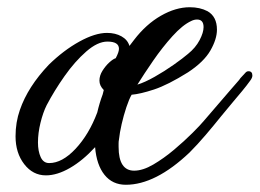

<svg xmlns="http://www.w3.org/2000/svg" viewBox="-20 -476 718 531"><path d="M328 35Q291 35 269 7.5Q247 -20 243 -69Q209 -32 173.5 -11.5Q138 9 107 9Q71 9 47 -22Q23 -53 23 -99Q23 -138 35 -172Q57 -236 115 -297Q156 -337 199.5 -361Q243 -385 276 -385Q299 -385 316 -375.5Q333 -366 338 -349Q341 -353 344.5 -357.5Q348 -362 351 -366Q384 -409 425 -432.5Q466 -456 505 -456Q533 -456 554 -445Q580 -430 580 -394Q580 -368 562 -336.5Q544 -305 500 -276Q444 -241 406 -228.5Q368 -216 344 -214Q337 -202 329.5 -179.5Q322 -157 316.5 -133Q311 -109 309 -90Q308 -85 308 -80Q308 -75 308 -70Q308 -4 351 -4Q375 -4 404 -21Q433 -38 461.5 -62Q490 -86 512.5 -108.5Q535 -131 544 -142L618 -228L638 -251Q641 -254 645 -260L658 -274Q662 -279 667 -279Q678 -279 678 -267Q678 -261 672 -253Q662 -239 649.5 -224Q637 -209 626 -196L592 -155Q572 -130 549 -103Q526 -76 504 -54Q410 35 328 35ZM360 -242Q380 -248 407.5 -263.5Q435 -279 460.5 -297Q486 -315 500 -327Q521 -344 532 -365Q543 -386 543 -401Q543 -422 525 -422Q517 -422 509 -418Q485 -407 457 -376Q429 -345 403.5 -308Q378 -271 360 -242ZM116 -25Q152 -25 189 -64.5Q226 -104 249 -165Q255 -191 264 -215L267 -227Q255 -239 255 -253Q255 -267 263.5 -280.5Q272 -294 282.5 -303.5Q293 -313 300 -315Q309 -332 309 -341Q309 -361 277 -361Q250 -361 218.5 -333.5Q187 -306 158.5 -265.5Q130 -225 109 -185Q99 -165 92 -136.5Q85 -108 85 -82Q85 -58 92.5 -41.5Q100 -25 116 -25Z"/></svg>

Font: Birthstone Bounce Medium
Style: Regular
Weight: 500
Designer: Robert E. Leuschke
Foundry: Rob Leuschke
Version: Version 1.010; ttfautohint (v1.8.3)